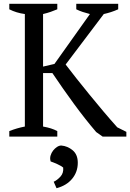

<svg xmlns="http://www.w3.org/2000/svg" viewBox="-20 -720 686 1012"><path d="M29 0ZM382 -700H603V-671Q583 -662 564 -656Q545 -650 527 -646L326 -380Q351 -347 383.5 -306Q416 -265 451.5 -221.5Q487 -178 524.5 -133.5Q562 -89 598 -49L646 -25V0H521L487 -24Q428 -93 369.5 -173Q311 -253 256 -335H207V-53Q253 -45 282 -29V0H29V-29Q69 -45 111 -53V-646Q66 -652 29 -671V-700H282V-671Q266 -664 247 -657.5Q228 -651 207 -646V-369L267 -383L454 -646Q434 -651 416 -657Q398 -663 382 -671ZM263 238Q281 230 298.5 211Q316 192 313 163Q302 154 282 145Q262 136 247 131Q242 115 246.5 100Q251 85 260 73.5Q269 62 280.5 54.5Q292 47 303 47Q337 50 363.5 72.5Q390 95 390 138Q390 186 360.5 222Q331 258 278 272Z"/></svg>

Font: PT Serif
Style: Regular
Weight: 400
Designer: A.Korolkova, O.Umpeleva, V.Yefimov
Foundry: ParaType Ltd
Version: Version 1.000W OFL; ttfautohint (v1.6)